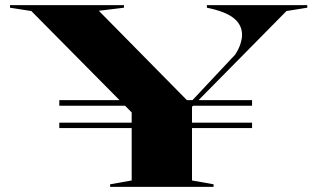

<svg xmlns="http://www.w3.org/2000/svg" viewBox="-20 -728 1236 748"><path d="M211 -316V-338H962V-316ZM211 -229V-250H962V-229ZM409 0V-10L493 -25V-290L102 -685L19 -698V-708H463V-698L365 -686L708 -338H730L896 -515Q910 -536 916.5 -556.5Q923 -577 923 -592Q923 -631 891 -657Q859 -683 786 -698V-708H1177V-698L1096 -685L728 -312V-25L812 -10V0Z"/></svg>

Font: Kalnia Expanded
Style: Regular
Weight: 400
Width: 7
Designer: Frida Medrano
Foundry: Frida Medrano
Version: Version 1.105